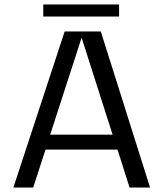

<svg xmlns="http://www.w3.org/2000/svg" viewBox="-20 -841 733 861"><path d="M129 0H40L270 -700H432L653 0H561L507 -170H184ZM485 -237 346 -672 205 -237ZM174 -821H514V-767H174Z"/></svg>

Font: Fivo Sans Modern
Style: Regular
Weight: 400
Designer: Alexander Slobzheninov
Foundry: Alexander Slobzheninov
Version: 1.0